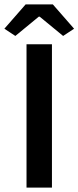

<svg xmlns="http://www.w3.org/2000/svg" viewBox="-38 -856 358 876"><path d="M83 0V-654H199V0ZM-18 -725 79 -836H203L300 -725L250 -692L143 -780H139L32 -692Z"/></svg>

Font: CV Source Sans Light
Style: Bold
Weight: 600
Designer: Paul D. Hunt
Foundry: Adobe Systems Incorporated
Version: Version 3.001